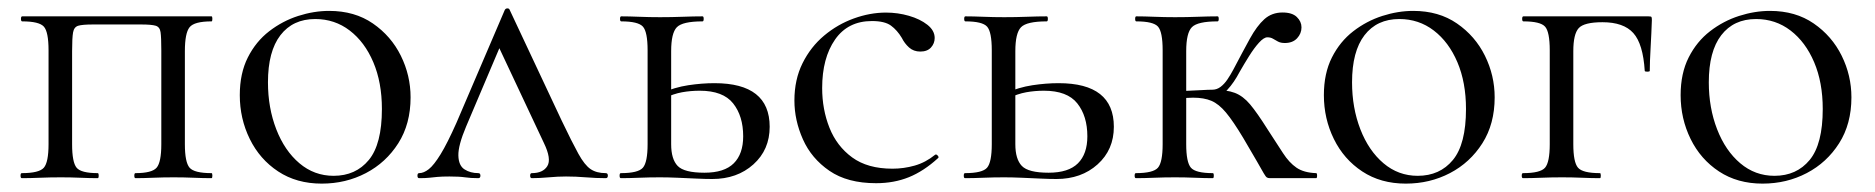

<svg xmlns="http://www.w3.org/2000/svg" viewBox="-20 -425 4472 458"><path d="M484.6 -12Q486.6 -12 486.6 -6Q486.6 0 484.6 0Q465.2 0 441.7 -1Q418.2 -2 394.4 -2Q369.4 -2 345.4 -1Q321.4 0 303.2 0Q300.4 0 300.4 -6Q300.4 -12 303.2 -12Q342.4 -12 353.6 -25Q364.8 -38 364.8 -81V-305Q364.8 -335.9 363 -348.3Q361.2 -360.8 351.1 -363.7Q341 -366.6 317.2 -366.6H201.4Q176.7 -366.6 166.6 -363.6Q156.6 -360.6 154.3 -347.7Q152 -334.8 152 -303V-81Q152 -38 162.7 -25Q173.3 -12 213.2 -12Q215.4 -12 215.4 -6Q215.4 0 213.2 0Q194.4 0 171.4 -1Q148.4 -2 125.4 -2Q99.7 -2 75.6 -1Q51.5 0 32 0Q29 0 29 -6Q29 -12 32 -12Q73.4 -12 84.6 -25Q95.8 -38 95.8 -81V-305Q95.8 -349 84.6 -361.5Q73.4 -374 33 -374Q30 -374 30 -380Q30 -386 33 -386H484.6Q486.6 -386 486.6 -380Q486.6 -374 484.6 -374Q443.4 -374 432.2 -360Q421 -346 421 -303V-81Q421 -38 432.2 -25Q443.4 -12 484.6 -12Z M747.4 13Q687.6 13 643.6 -16Q599.6 -45 575.8 -93.5Q552 -142 552 -198Q552 -250 571.2 -288Q590.4 -326 622.2 -350.5Q654 -375 691.4 -387Q728.8 -399 765.2 -399Q826 -399 869.5 -369Q913 -339 936.2 -292Q959.4 -245 959.4 -192.8Q959.4 -129.4 930.1 -83.3Q900.8 -37.2 852.8 -12.1Q804.8 13 747.4 13ZM775.8 -5.6Q828.6 -5.6 859.8 -43.4Q891 -81.2 891 -165Q891 -228.4 870.5 -276.6Q850 -324.8 814.2 -352.2Q778.4 -379.6 732 -379.6Q678.6 -379.6 648.9 -341Q619.2 -302.4 619.2 -228.6Q619.2 -167.8 639 -116.7Q658.8 -65.6 694.2 -35.6Q729.6 -5.6 775.8 -5.6Z M979.8 0Q975.8 0 975.8 -6Q975.8 -12 979.8 -12Q990.8 -12 1002.9 -21.5Q1015 -31 1031 -57Q1047 -83 1068.8 -132L1184 -401Q1186 -405 1190.4 -405Q1194.8 -405 1196 -401L1320 -137Q1344.8 -85.2 1359.7 -58.2Q1374.6 -31.2 1388.8 -21.6Q1403 -12 1425 -12Q1430 -12 1430 -6Q1430 0 1425 0Q1402 0 1377.7 -2Q1353.4 -4 1330.2 -4Q1311 -4 1288.9 -2Q1266.8 0 1248.6 0Q1244.6 0 1244.6 -6Q1244.6 -12 1248.6 -12Q1275.2 -12 1285.6 -28.8Q1296 -45.6 1277.4 -84L1165.8 -321.4L1189 -352L1091.8 -123Q1072.8 -78 1073.4 -54Q1074 -30 1088 -21Q1102 -12 1121 -12Q1126 -12 1126 -6Q1126 0 1121 0Q1102.8 0 1089.3 -2Q1075.8 -4 1052 -4Q1033.8 -4 1023.4 -3Q1013 -2 1003.9 -1Q994.8 0 979.8 0Z M1581 -303V-81Q1581 -45.4 1596.5 -29.2Q1612 -13 1660.4 -13Q1707.8 -13 1730.3 -35.4Q1752.8 -57.8 1752.8 -99.8Q1752.8 -148.2 1728.8 -178.4Q1704.8 -208.6 1649.2 -208.6Q1627.4 -208.6 1606.9 -204.9Q1586.4 -201.2 1563.4 -190.2L1557.4 -202.8Q1589.4 -216.8 1621.8 -221.7Q1654.2 -226.6 1684.4 -226.6Q1816 -226.6 1816 -122.6Q1816 -67.8 1777.2 -32.9Q1738.4 2 1679 2Q1663.4 2 1641.4 1Q1619.4 0 1596.3 -1Q1573.2 -2 1554.4 -2Q1528.8 -2 1504.7 -1Q1480.6 0 1461 0Q1458 0 1458 -6Q1458 -12 1461 -12Q1502.4 -12 1513.6 -25Q1524.8 -38 1524.8 -81V-305Q1524.8 -349 1513.6 -361.5Q1502.4 -374 1462 -374Q1459 -374 1459 -380Q1459 -386 1462 -386Q1480.6 -386 1504.7 -385Q1528.8 -384 1554.4 -384Q1582 -384 1608.6 -385Q1635.2 -386 1655.8 -386Q1658.6 -386 1658.6 -380Q1658.6 -374 1655.8 -374Q1608 -374 1594.5 -360Q1581 -346 1581 -303Z M2069.8 12Q2001.6 12 1958.6 -17.5Q1915.6 -47 1895.3 -92.6Q1875 -138.2 1875 -185.2Q1875 -235.2 1894.4 -274.2Q1913.8 -313.2 1945.9 -340.1Q1978 -367 2016.8 -381Q2055.6 -395 2093.4 -395Q2121.6 -395 2148.2 -387.3Q2174.8 -379.6 2192.2 -365.9Q2209.6 -352.2 2209.6 -334.4Q2209.6 -321.4 2200.8 -311.7Q2192 -302 2175.4 -302Q2159.2 -302 2148.4 -311.8Q2137.6 -321.6 2131.2 -334.6Q2120.2 -353 2105.3 -363.9Q2090.4 -374.8 2060 -374.8Q2002.6 -374.8 1971.9 -330.6Q1941.2 -286.4 1941.2 -215Q1941.2 -164.2 1958.6 -120.3Q1976 -76.4 2012.8 -49.5Q2049.6 -22.6 2109 -22.6Q2135.8 -22.6 2161.9 -30Q2188 -37.4 2210.6 -55.8Q2213.4 -57.8 2216.9 -53.8Q2220.4 -49.8 2217.6 -47.8Q2183.4 -16.6 2148 -2.3Q2112.6 12 2069.8 12Z M2402 -303V-81Q2402 -45.4 2417.5 -29.2Q2433 -13 2481.4 -13Q2528.8 -13 2551.3 -35.4Q2573.8 -57.8 2573.8 -99.8Q2573.8 -148.2 2549.8 -178.4Q2525.8 -208.6 2470.2 -208.6Q2448.4 -208.6 2427.9 -204.9Q2407.4 -201.2 2384.4 -190.2L2378.4 -202.8Q2410.4 -216.8 2442.8 -221.7Q2475.2 -226.6 2505.4 -226.6Q2637 -226.6 2637 -122.6Q2637 -67.8 2598.2 -32.9Q2559.4 2 2500 2Q2484.4 2 2462.4 1Q2440.4 0 2417.3 -1Q2394.2 -2 2375.4 -2Q2349.8 -2 2325.7 -1Q2301.6 0 2282 0Q2279 0 2279 -6Q2279 -12 2282 -12Q2323.4 -12 2334.6 -25Q2345.8 -38 2345.8 -81V-305Q2345.8 -349 2334.6 -361.5Q2323.4 -374 2283 -374Q2280 -374 2280 -380Q2280 -386 2283 -386Q2301.6 -386 2325.7 -385Q2349.8 -384 2375.4 -384Q2403 -384 2429.6 -385Q2456.2 -386 2476.8 -386Q2479.6 -386 2479.6 -380Q2479.6 -374 2476.8 -374Q2429 -374 2415.5 -360Q2402 -346 2402 -303Z M2689.6 0Q2686.6 0 2686.6 -6Q2686.6 -12 2689.6 -12Q2731 -12 2742.2 -25Q2753.4 -38 2753.4 -81V-305Q2753.4 -349 2742.3 -361.5Q2731.2 -374 2690.6 -374Q2687.8 -374 2687.8 -380Q2687.8 -386 2690.6 -386Q2709.2 -386 2733.3 -385Q2757.4 -384 2783 -384Q2810.8 -384 2837.4 -385Q2864 -386 2884.4 -386Q2887.2 -386 2887.2 -380Q2887.2 -374 2884.4 -374Q2837 -374 2823.3 -360.3Q2809.6 -346.6 2809.6 -303V-81Q2809.6 -38 2820.8 -25Q2832 -12 2873.2 -12Q2875.4 -12 2875.4 -6Q2875.4 0 2873.2 0Q2853.8 0 2830.3 -1Q2806.8 -2 2783 -2Q2757.4 -2 2733.3 -1Q2709.2 0 2689.6 0ZM3009.4 0Q3005 0 3002.2 -1.6Q2999.4 -3.2 2994.5 -11.7Q2989.6 -20.2 2978.5 -39.7Q2967.4 -59.2 2945.6 -96Q2921.6 -136 2904.5 -156.5Q2887.4 -177 2869.7 -184.5Q2852 -192 2826 -192Q2808.2 -192 2782.4 -189L2781.4 -207Q2799.6 -208 2816.4 -208.6Q2833.2 -209.2 2847.4 -210.1Q2861.6 -211 2872 -211Q2905.8 -211 2925.5 -203.5Q2945.2 -196 2962 -176Q2978.8 -156 3004 -116Q3026 -82.2 3040.6 -59.6Q3055.2 -37 3072.7 -25Q3090.2 -13 3119.6 -12Q3121.8 -12 3121.8 -6Q3121.8 0 3119.6 0ZM2872 -194.2V-211Q2882.6 -211 2891.6 -217.8Q2900.6 -224.6 2908 -235.6Q2915.4 -246.6 2921.8 -258.6Q2944.8 -302.4 2961.5 -332.8Q2978.2 -363.2 2996 -379.2Q3013.8 -395.2 3039.4 -395.2Q3062.4 -395.2 3073.5 -384.4Q3084.6 -373.6 3084.6 -359.8Q3084.6 -345 3074.1 -333.7Q3063.6 -322.4 3044.8 -322.4Q3034.8 -322.4 3028.3 -326Q3021.8 -329.6 3016.3 -332.8Q3010.8 -336 3003.2 -336Q2994.8 -336 2983.2 -323.2Q2971.6 -310.4 2959.6 -291.2Q2947.6 -272 2937.2 -253.8Q2923.6 -227.8 2907.9 -211Q2892.2 -194.2 2872 -194.2Z M3333.4 13Q3273.6 13 3229.6 -16Q3185.6 -45 3161.8 -93.5Q3138 -142 3138 -198Q3138 -250 3157.2 -288Q3176.4 -326 3208.2 -350.5Q3240 -375 3277.4 -387Q3314.8 -399 3351.2 -399Q3412 -399 3455.5 -369Q3499 -339 3522.2 -292Q3545.4 -245 3545.4 -192.8Q3545.4 -129.4 3516.1 -83.3Q3486.8 -37.2 3438.8 -12.1Q3390.8 13 3333.4 13ZM3361.8 -5.6Q3414.6 -5.6 3445.8 -43.4Q3477 -81.2 3477 -165Q3477 -228.4 3456.5 -276.6Q3436 -324.8 3400.2 -352.2Q3364.4 -379.6 3318 -379.6Q3264.6 -379.6 3234.9 -341Q3205.2 -302.4 3205.2 -228.6Q3205.2 -167.8 3225 -116.7Q3244.8 -65.6 3280.2 -35.6Q3315.6 -5.6 3361.8 -5.6Z M3912.2 -386Q3918.4 -386 3919.4 -384.5Q3920.4 -383 3920.4 -377Q3919.4 -347 3917.4 -311.5Q3915.4 -276 3915.4 -256Q3915.4 -254 3909.5 -254Q3903.6 -254 3903.4 -256Q3899.4 -320.2 3876.2 -346.1Q3853 -372 3802.6 -372Q3758.6 -372 3745.8 -357.8Q3733 -343.6 3733 -303V-81Q3733 -38 3744.2 -25Q3755.4 -12 3796.6 -12Q3798.6 -12 3798.6 -6Q3798.6 0 3796.6 0Q3777.2 0 3753.7 -1Q3730.2 -2 3706.4 -2Q3680.8 -2 3656.7 -1Q3632.6 0 3613 0Q3610 0 3610 -6Q3610 -12 3613 -12Q3654.4 -12 3665.6 -25Q3676.8 -38 3676.8 -81V-305Q3676.8 -349 3665.6 -361.5Q3654.4 -374 3614 -374Q3611 -374 3611 -380Q3611 -386 3614 -386Z M4184.4 13Q4124.6 13 4080.6 -16Q4036.6 -45 4012.8 -93.5Q3989 -142 3989 -198Q3989 -250 4008.2 -288Q4027.4 -326 4059.2 -350.5Q4091 -375 4128.4 -387Q4165.8 -399 4202.2 -399Q4263 -399 4306.5 -369Q4350 -339 4373.2 -292Q4396.4 -245 4396.4 -192.8Q4396.4 -129.4 4367.1 -83.3Q4337.8 -37.2 4289.8 -12.1Q4241.8 13 4184.4 13ZM4212.8 -5.6Q4265.6 -5.6 4296.8 -43.4Q4328 -81.2 4328 -165Q4328 -228.4 4307.5 -276.6Q4287 -324.8 4251.2 -352.2Q4215.4 -379.6 4169 -379.6Q4115.6 -379.6 4085.9 -341Q4056.2 -302.4 4056.2 -228.6Q4056.2 -167.8 4076 -116.7Q4095.8 -65.6 4131.2 -35.6Q4166.6 -5.6 4212.8 -5.6Z"/></svg>

Font: Cormorant Garamond Light
Style: Regular
Weight: 300
Designer: Christian Thalmann (Catharsis Fonts)
Foundry: Catharsis Fonts
Version: Version 4.001